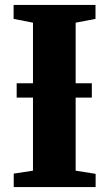

<svg xmlns="http://www.w3.org/2000/svg" viewBox="-20 -763 446 783"><path d="M114.5 -67V-670.5L35.5 -686V-743H369.5V-686L288.5 -670.5V-67L370 -54V0H36V-55ZM354.5 -423.5V-365H48V-423.5Z"/></svg>

Font: Merriweather 48pt Black
Style: Regular
Weight: 900
Version: Version 2.100